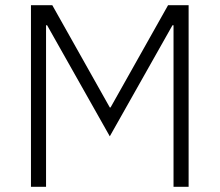

<svg xmlns="http://www.w3.org/2000/svg" viewBox="-20 -718 844 738"><path d="M647 -621H643L402 -194L161 -621H157V0H99V-698H181L402 -305H405L626 -698H705V0H647Z"/></svg>

Font: Plexus Sans Light
Style: Regular
Weight: 300
Version: Version 2.001;PS 002.001;hotconv 1.0.70;makeotf.lib2.5.58329